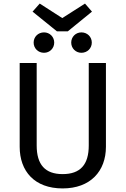

<svg xmlns="http://www.w3.org/2000/svg" viewBox="-20 -1041 702 1073"><path d="M90 -221C90 -84 173 12 330 12C485 12 572 -84 572 -221V-689H476V-228C476 -121 429 -68 330 -68C232 -68 185 -121 185 -228V-689H90ZM298 -866H359L494 -976L455 -1021L328 -940L202 -1021L162 -976ZM378 -803C378 -771 403 -746 435 -746C468 -746 493 -771 493 -803C493 -835 468 -860 435 -860C403 -860 378 -835 378 -803ZM168 -803C168 -771 193 -746 226 -746C258 -746 283 -771 283 -803C283 -835 258 -860 226 -860C193 -860 168 -835 168 -803Z"/></svg>

Font: FiraGO Unicode
Style: Regular
Weight: 400
Designer: bBox Type
Foundry: bBox Type GmbH
Version: Version 1.001;PS 001.001;hotconv 1.0.88;makeotf.lib2.5.64775